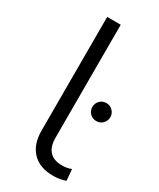

<svg xmlns="http://www.w3.org/2000/svg" viewBox="-191 -804 722 871"><g transform="rotate(30 169.5 -368.5)"><path d="M247 5Q176 5 137.5 -35Q99 -75 99 -146V-742H170V-152Q170 -56 258 -56Q286 -56 306 -65L311 -6Q280 5 247 5ZM325.5 -322Q312 -308 292 -308Q272 -308 258.5 -321.5Q245 -335 245 -355Q245 -375 258.5 -388.5Q272 -402 292 -402Q312 -402 325.5 -388Q339 -374 339 -355Q339 -336 325.5 -322Z"/></g></svg>

Font: Montserrat Alternates
Style: Regular
Weight: 400
Designer: Julieta Ulanovsky
Foundry: Julieta Ulanovsky
Version: Version 7.200;PS 007.200;hotconv 1.0.88;makeotf.lib2.5.64775